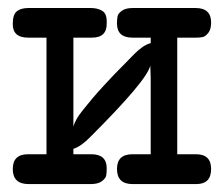

<svg xmlns="http://www.w3.org/2000/svg" viewBox="-20 -464 565 484"><path d="M12.2 -38.1Q12.2 -75.2 50.8 -75.2H97.2V-369.1H50.8Q11.7 -369.1 12.2 -403.8Q12.2 -427.7 22.7 -435.8Q33.2 -443.8 51.8 -443.8H209Q226.1 -443.8 238 -436.5Q250 -429.2 249 -405.8Q250 -368.7 210.9 -369.1H165V-145Q167 -152.8 173.1 -163.8Q179.2 -174.8 191.7 -189.9Q204.1 -205.1 213.6 -216.6Q223.1 -228 241.5 -248Q259.8 -268.1 267.8 -276.1Q275.9 -284.2 296.4 -305.2Q316.9 -326.2 318.8 -328.1Q340.8 -350.1 358.9 -355H359.9V-369.1H314Q274.9 -369.1 274.9 -404.8Q274.9 -416 276.4 -423.1Q277.8 -430.2 287.4 -437Q296.9 -443.8 314.9 -443.8H473.1Q512.2 -443.8 512.2 -407.2Q512.2 -390.1 505.1 -381.1Q498 -372.1 491 -370.6Q483.9 -369.1 474.1 -369.1H426.8V-75.2H474.1Q512.2 -75.2 512.2 -38.1Q512.2 0 475.1 0H314Q274.9 0 274.9 -38.1Q274.9 -75.2 314 -75.2H359.9V-266.1L358.9 -298.8Q351.1 -261.7 206.1 -117.2Q183.1 -94.2 165 -88.9V-75.2H210Q249 -75.2 249 -40Q249 -27.8 247.6 -21Q246.1 -14.2 236.6 -7.1Q227.1 0 209 0H51.8Q12.2 0 12.2 -38.1Z"/></svg>

Font: CMU Typewriter Text
Style: Bold
Weight: 700
Version: Version 0.7.0